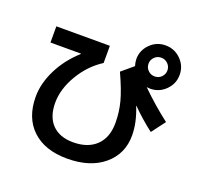

<svg xmlns="http://www.w3.org/2000/svg" viewBox="-152 -1019 1303 1251"><g transform="rotate(20 500.0 -393.5)"><path d="M77.1 -722.7H448.2V-603.5Q357.4 -545.9 298.8 -447.3Q240.2 -348.6 240.2 -252.9Q240.2 -155.3 292 -102.5Q343.8 -49.8 436.5 -49.8Q539.1 -49.8 596.7 -105.5Q654.3 -161.1 654.3 -262.7Q654.3 -337.9 635.7 -408.2Q617.2 -478.5 567.4 -586.9L647.5 -654.3Q640.6 -675.8 639.6 -700.2Q639.6 -761.7 683.6 -805.7Q727.5 -849.6 789.6 -849.6Q851.6 -849.6 896 -805.7Q940.4 -761.7 940.4 -699.7Q940.4 -637.7 896 -593.8Q851.6 -549.8 790 -549.8Q782.2 -549.8 765.6 -551.8Q863.3 -456.1 961.9 -380.9L890.6 -286.1Q811.5 -346.7 744.1 -415L743.2 -413.1Q784.2 -311.5 784.2 -222.7Q784.2 -94.7 689.9 -15.6Q595.7 63.5 436.5 63.5Q282.2 63.5 194.8 -18.6Q107.4 -100.6 107.4 -247.1Q107.4 -338.9 155.3 -435.1Q203.1 -531.2 289.1 -608.4L288.1 -610.4H77.1ZM836.4 -653.8Q855.5 -672.9 855.5 -699.7Q855.5 -726.6 836.4 -745.6Q817.4 -764.6 790 -764.6Q762.7 -764.6 743.7 -745.6Q724.6 -726.6 724.6 -699.7Q724.6 -672.9 743.7 -653.8Q762.7 -634.8 790 -634.8Q817.4 -634.8 836.4 -653.8Z"/></g></svg>

Font: Mgen+ 1c bold
Style: Bold
Weight: 700
Designer: [Source Han Sans]
Ryoko NISHIZUKA  (kana & ideographs); Paul D. Hunt (Latin, Greek & Cyrillic); Wenlong ZHANG  (bopomofo
Version: Version 1.059.20150602